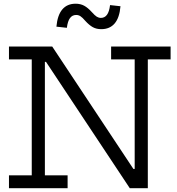

<svg xmlns="http://www.w3.org/2000/svg" viewBox="-20 -999 942 1019"><path d="M668.9 0 170.2 -752H257.2L755.9 0ZM27.6 -683.9V-752H256.6L255.6 -670.5H218.2V-68.4H338.8V0H27.6V-68.4H148.5V-683.9ZM569.7 -683.6V-752H885.4V-683.6H764.5V0H669.9L643.4 -102.4H694.8V-683.6ZM564.1 -972 619.4 -965.9Q614.3 -904.6 588.4 -874.4Q562.5 -844.2 517.6 -844.2Q491.6 -844.2 472.4 -854.9Q453.3 -865.6 432.7 -888.2Q417.7 -905.9 407.3 -912.7Q397 -919.6 384.2 -919.6Q363.7 -919.6 351.5 -903.1Q339.2 -886.7 334.9 -851.4L279.4 -857.5Q284.9 -918.4 310.6 -948.9Q336.4 -979.3 381.3 -979.3Q407.1 -979.3 426.8 -968.6Q446.5 -957.9 467.6 -934.5Q483.3 -916.7 493.7 -910.3Q504 -904 515.4 -904Q535.7 -904 547.8 -920.6Q560 -937.2 564.1 -972Z"/></svg>

Font: Hepta Slab ExtraLight
Style: Regular
Weight: 200
Designer: Michael LaGattuta
Foundry: Michael LaGattuta
Version: Version 1.100